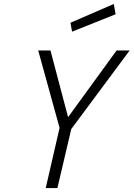

<svg xmlns="http://www.w3.org/2000/svg" viewBox="-20 -950 675 970"><path d="M344 -790 336 -835 555 -930 564 -878ZM635 -695 340 -298 270 0H211L281 -304L173 -695H235L324 -358L569 -695Z"/></svg>

Font: Titillium Web Light
Style: Italic
Weight: 300
Italic angle: -13°
Version: Version 1.002;PS 57.000;hotconv 1.0.70;makeotf.lib2.5.55311